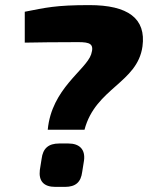

<svg xmlns="http://www.w3.org/2000/svg" viewBox="-20 -732 580 752"><path d="M330 -712C198 -712 159 -702 77 -686V-565C146 -566 180 -567 286 -567C333 -567 350 -560 337 -519C316 -457 182 -385 167 -224H311C354 -387 518 -407 538 -550C553 -660 481 -712 330 -712ZM248 -170H212C170 -170 148 -151 143 -110L136 -66C131 -23 151 0 197 0H234C277 0 297 -19 302 -59L309 -103C315 -147 291 -170 248 -170Z"/></svg>

Font: Exo 2 Extra Bold
Style: Italic
Weight: 800
Italic angle: -8°
Designer: Natanael Gama
Version: Version 1.001;PS 001.001;hotconv 1.0.88;makeotf.lib2.5.64775